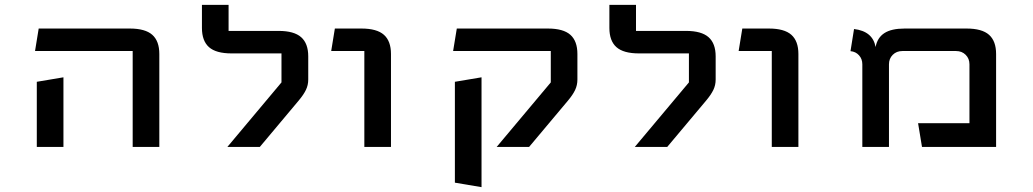

<svg xmlns="http://www.w3.org/2000/svg" viewBox="-20 -606 4261 792"><path d="M131.8 -268.6 241.7 -287.1V0H131.8ZM527.3 -395.5H124.5L139.6 -488.3H515.1Q579.1 -488.3 608.2 -462.4Q637.2 -436.5 637.2 -383.3V0H527.3Z M922.9 -478.5H1129.4Q1192.9 -478.5 1222.2 -452.6Q1251.5 -426.8 1251.5 -373.5V-277.8Q1251.5 -254.9 1241.9 -235.1Q1232.4 -215.3 1211.9 -190.9L1051.8 0H918L1141.1 -266.1V-385.7H935.1Q871.1 -385.7 842 -411.6Q813 -437.5 813 -490.7V-585.9H922.9Z M1482.9 -395.5H1346.2L1361.3 -488.3H1470.7Q1534.7 -488.3 1563.7 -462.4Q1592.8 -436.5 1592.8 -383.3V0H1482.9Z M2028.8 0 2252 -266.1V-395.5H1849.1L1864.3 -488.3H2239.7Q2303.7 -488.3 2332.8 -462.4Q2361.8 -436.5 2361.8 -383.3V-277.8Q2361.8 -254.9 2352.5 -235.1Q2343.3 -215.3 2322.8 -190.9L2162.6 0ZM1856.4 -268.6 1966.3 -287.1V166L1856.4 147.5Z M2603.5 -478.5H2810.1Q2873.5 -478.5 2902.8 -452.6Q2932.1 -426.8 2932.1 -373.5V-277.8Q2932.1 -254.9 2922.6 -235.1Q2913.1 -215.3 2892.6 -190.9L2732.4 0H2598.6L2821.8 -266.1V-385.7H2615.7Q2551.8 -385.7 2522.7 -411.6Q2493.7 -437.5 2493.7 -490.7V-585.9H2603.5Z M3163.6 -395.5H3026.9L3042 -488.3H3151.4Q3215.3 -488.3 3244.4 -462.4Q3273.4 -436.5 3273.4 -383.3V0H3163.6Z M3537.1 0V-340.8Q3537.1 -362.8 3523.4 -377.9Q3509.8 -393.1 3488.3 -395L3502.9 -486.3Q3580.1 -477.1 3591.8 -412.1Q3599.1 -450.7 3628.2 -469.5Q3657.2 -488.3 3711.9 -488.3H3966.8Q4030.8 -488.3 4059.8 -462.4Q4088.9 -436.5 4088.9 -383.3V0H3783.2L3767.1 -97.7H3979V-340.8Q3979 -364.3 3963.4 -379.9Q3947.8 -395.5 3923.8 -395.5H3702.1Q3678.2 -395.5 3662.6 -379.9Q3647 -364.3 3647 -340.8V0Z"/></svg>

Font: Squarish Sans CT
Style: Regular
Weight: 400
Version: Version 0.9